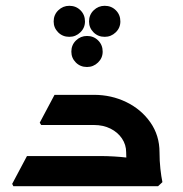

<svg xmlns="http://www.w3.org/2000/svg" viewBox="-20 -642 631 662"><path d="M415 -117Q415 -143 400.5 -164.5Q386 -186 361 -198.5Q336 -211 304 -211H158V-222L170 -315H304Q364 -315 415.5 -290Q467 -265 498.5 -220Q530 -175 530 -117ZM26 0 22 -8 73 -104H225V0ZM73 0V-104H324Q349 -104 373.5 -102.5Q398 -101 414 -99Q430 -97 430 -97V0ZM122 -211 117 -219 168 -315H287V-211ZM426 0Q422 -27 418.5 -57Q415 -87 415 -117H530Q530 -87 533 -60Q536 -33 540 -14L525 0ZM219 -515Q196 -515 180.5 -530.5Q165 -546 165 -568Q165 -591 181 -606.5Q197 -622 219 -622Q242 -622 257.5 -606.5Q273 -591 273 -568Q273 -546 257 -530.5Q241 -515 219 -515ZM341 -515Q318 -515 302.5 -530.5Q287 -546 287 -568Q287 -591 303 -606.5Q319 -622 341 -622Q364 -622 379.5 -606.5Q395 -591 395 -568Q395 -546 379 -530.5Q363 -515 341 -515ZM280 -411Q257 -411 241.5 -426.5Q226 -442 226 -464Q226 -487 242 -502.5Q258 -518 280 -518Q303 -518 318.5 -502.5Q334 -487 334 -464Q334 -442 318 -426.5Q302 -411 280 -411Z"/></svg>

Font: Fustat
Style: Bold
Weight: 700
Designer: Mohamed Gaber, Khaled Hosny, Laura Garcia Mut
Foundry: Kief Type Foundry, Alif Type Foundry, Hard Type Foundry
Version: Version 1.007